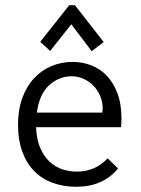

<svg xmlns="http://www.w3.org/2000/svg" viewBox="-20 -705 540 735"><path d="M259 -468Q295 -468 329 -455Q363 -442 388.5 -415.5Q414 -389 429.5 -348Q445 -307 445 -251Q445 -243 444.5 -234.5Q444 -226 443 -218H118Q120 -170 134.5 -137.5Q149 -105 171 -85Q193 -65 220 -56.5Q247 -48 274 -48Q345 -48 392 -99L432 -60Q374 10 272 10Q222 10 180.5 -5.5Q139 -21 110 -51Q81 -81 65 -125.5Q49 -170 49 -227Q49 -285 65.5 -330Q82 -375 110.5 -405.5Q139 -436 177 -452Q215 -468 259 -468ZM121 -274H372Q372 -278 372.5 -281.5Q373 -285 373 -290Q373 -315 363.5 -337.5Q354 -360 338 -376.5Q322 -393 300.5 -403Q279 -413 254 -413Q207 -413 169 -379.5Q131 -346 121 -274ZM134 -545 245 -685H267L377 -544L331 -509L253 -612L172 -510Z"/></svg>

Font: Inconsolata
Style: Regular
Weight: 400
Designer: Raph Levien, Kirill Tkachev
Foundry: Cyreal
Version: Version 1.013